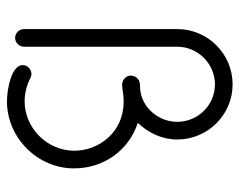

<svg xmlns="http://www.w3.org/2000/svg" viewBox="-90 -590 704 565"><g transform="rotate(90 262.5 -307.0)"><path d="M278 25C385 25 475 -65 475 -172C475 -261 421 -334 341 -360C371 -391 390 -432 390 -476C390 -566 317 -639 228 -639C138 -639 65 -566 65 -476V-25C65 -11 77 1 91 1C105 1 117 -11 117 -25V-476C117 -537 167 -587 228 -587C289 -587 338 -537 338 -476C338 -421 296 -371 241 -367L226 -366C212 -365 202 -353 202 -339C202 -325 215 -314 228 -314C238 -314 248 -316 257 -317C264.6 -318 271.9 -318.4 279.1 -318.4C368.1 -318.4 423 -246.1 423 -173C423 -93 356 -27 278 -27C254 -27 230 -33 209 -44C205 -46 201 -47 197 -47C184 -47 171 -36 171 -21C171 11 240 25 278 25Z"/></g></svg>

Font: Comic Neue
Style: Normal
Weight: 400
Designer: Craig Rozynski
Foundry: Craig Rozynski
Version: Version 2.003